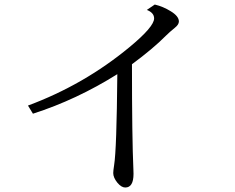

<svg xmlns="http://www.w3.org/2000/svg" viewBox="-20 -795 1040 851"><path d="M104 -327.1Q352.5 -419.4 553.7 -585.9Q663.1 -676.3 663.1 -713.4Q663.1 -738.3 630.9 -751L666 -774.9Q703.1 -766.1 736.8 -745.1Q772.9 -723.1 772.9 -699.7Q772.9 -686 754.4 -671.4Q731.4 -652.8 715.3 -636.7Q658.2 -579.1 564.9 -510.3Q564.9 -182.6 571.3 -42.5Q571.8 -30.8 571.8 -24.4Q571.8 36.1 535.2 36.1Q518.1 36.1 500.5 15.1Q481.9 -7.8 481.9 -27.8Q481.9 -38.1 485.8 -63Q497.1 -131.8 500 -466.3Q319.3 -353 126 -291Z"/></svg>

Font: BIZ UDMincho
Style: Regular
Weight: 400
Monospace: yes
Designer: TypeBank Co., Ltd.
Foundry: Morisawa Inc.
Version: Version 1.06